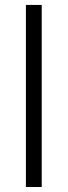

<svg xmlns="http://www.w3.org/2000/svg" viewBox="-20 -747 270 767"><path d="M146.7 -727.3H83.5V0H146.7Z"/></svg>

Font: Karasuma Gothic
Style: Light
Weight: 300
Designer: Rasmus Andersson / Ryoko Nishizuka
Foundry: rsms
Version: Version 1.00